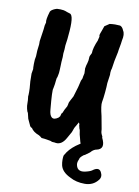

<svg xmlns="http://www.w3.org/2000/svg" viewBox="-92 -683 692 959"><g transform="rotate(10 254.0 -203.5)"><path d="M65 -85Q61 -89 57.5 -104Q54 -119 54.5 -132Q55 -145 52 -166Q53 -170 53 -188.5Q53 -207 51 -225.5Q49 -244 49.5 -255.5Q50 -267 49 -281Q50 -288 53 -305Q52 -306 52 -330.5Q52 -355 56 -370Q56 -398 61 -431V-448Q68 -491 70 -509Q71 -531 76 -545Q72 -558 85 -601Q89 -611 112 -620L111 -619Q117 -623 136 -622Q155 -621 161.5 -618Q168 -615 185 -610Q208 -604 197 -499Q197 -489 191 -449Q191 -429 188 -408V-389L186 -364Q186 -355 185.5 -347Q185 -339 184.5 -322.5Q184 -306 181.5 -297Q179 -288 179 -285Q176 -282 175 -268Q174 -251 169 -227Q164 -218 173 -122Q175 -92 187 -82.5Q199 -73 220 -88Q226 -94 227 -96L231 -111Q235 -111 242 -131L253 -151L256 -163Q256 -171 264.5 -185.5Q273 -200 275 -205L290 -255L296 -280Q296 -286 304 -302Q304 -307 309 -328Q309 -347 308 -355Q309 -355 309.5 -361Q310 -367 314.5 -380.5Q319 -394 319 -414Q319 -417 328 -434Q328 -460 347 -503Q346 -502 347 -505Q348 -509 348.5 -511.5Q349 -514 350 -517Q351 -520 351 -523Q348 -529 352 -538Q356 -547 359 -557Q362 -567 366 -577L390 -593Q395 -593 403.5 -594.5Q412 -596 443 -594Q455 -590 462 -572Q473 -555 465 -522Q465 -515 457 -473Q457 -466 451 -440Q445 -414 442.5 -393.5Q440 -373 437 -366Q435 -352 436 -343L430 -300Q430 -284 427 -252Q424 -220 420.5 -202.5Q417 -185 430 -133L442 -68Q442 -53 447 -42.5Q452 -32 452 -32V-27Q480 28 433 37Q430 37 421.5 41.5Q413 46 405 56L383 72Q376 74 367 83Q358 92 358 95Q358 98 355 104Q349 118 352 130Q360 167 408 152Q427 147 436 139Q463 121 475 143Q487 165 474 182Q449 215 405.5 215Q362 215 330 197Q287 177 279 144Q276 130 276 117Q276 92 281 89Q296 61 329 36L351 21Q349 18 342 -11Q339 -17 335 -46Q332 -49 328 -69Q330 -73 324 -82Q317 -68 314 -64Q307 -53 305.5 -48.5Q304 -44 298 -28L280 4Q259 43 228 39Q227 38 208 37Q204 33 180 30Q176 29 170 28.5Q164 28 154 27Q152 24 139 16Q109 5 98 -14Q89 -16 85 -28Q83 -34 72 -56Z"/></g></svg>

Font: Caveat Brush
Style: Regular
Weight: 400
Designer: Pablo Impallari
Foundry: Creative Lab NY
Version: Version 1.096; ttfautohint (v1.3)